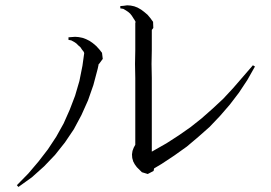

<svg xmlns="http://www.w3.org/2000/svg" viewBox="-20 -745 1040 738"><path d="M282.2 -602.5 296.9 -599.6 310.5 -594.7 324.2 -587.9 336.9 -579.1 349.6 -568.4 361.3 -555.7 372.1 -542 375 -518.6 360.4 -499H359.4L355.5 -480.5L338.9 -418L318.4 -359.4L293 -302.7L263.7 -248L229.5 -197.3L191.4 -149.4L149.4 -105.5L102.5 -63.5L50.8 -26.4L44.9 -33.2L88.9 -78.1L127.9 -124L164.1 -170.9L196.3 -219.7L224.6 -270.5L248 -323.2L268.6 -377L285.2 -433.6L296.9 -492.2L303.7 -541L301.8 -545.9L294.9 -554.7L289.1 -563.5L281.2 -570.3L273.4 -578.1L264.6 -584L253.9 -589.8L243.2 -591.8V-601.6L254.9 -602.5L268.6 -603.5ZM505.9 -102.5 498 -113.3 492.2 -124 488.3 -137.7 487.3 -151.4 489.3 -165 494.1 -177.7 500 -188.5V-445.3L499 -499L500 -552.7V-659.2H502L498 -667L492.2 -675.8L487.3 -683.6L480.5 -692.4L472.7 -699.2L463.9 -705.1L454.1 -710.9L442.4 -712.9V-721.7L455.1 -722.7L468.8 -724.6L482.4 -723.6L496.1 -720.7L508.8 -715.8L522.5 -708L534.2 -699.2L546.9 -688.5L557.6 -675.8L568.4 -661.1L569.3 -637.7L563.5 -629.9V-552.7L562.5 -499L563.5 -445.3V-162.1L620.1 -194.3L667 -224.6L711.9 -255.9L754.9 -290L796.9 -327.1L837.9 -365.2L876 -406.2L952.1 -494.1L960 -489.3L930.7 -437.5L898.4 -388.7L863.3 -342.8L825.2 -298.8L785.2 -256.8L742.2 -218.8L698.2 -181.6L650.4 -147.5L601.6 -115.2L572.3 -97.7L570.3 -87.9L547.9 -76.2L525.4 -83Z"/></svg>

Font: Kurinto Seri
Style: Regular
Weight: 400
Designer: Kurinto was developed by Clint Goss from a range of fonts that are compatible with the SIL Open Font License Version 1.1
Foundry: Clinton F. Goss
Version: Version 2.196; July 25, 2020